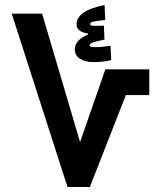

<svg xmlns="http://www.w3.org/2000/svg" viewBox="-20 -748 626 768"><path d="M250 0 26.9 -693.4H148.4L300.3 -179.7L401.4 -470.7H577.1V-367.7H483.4L339.4 0ZM356 -499.5Q320.8 -499.5 300 -512.9Q279.3 -526.4 279.3 -550.3Q279.3 -568.4 291.3 -582.8Q303.2 -597.2 332 -609.9V-613.8Q311 -616.7 298.6 -625.7Q286.1 -634.8 286.1 -652.3Q286.1 -675.8 311.8 -695.6Q337.4 -715.3 398.4 -728L400.9 -668Q365.2 -664.6 352.8 -661.4Q340.3 -658.2 340.3 -651.9Q340.3 -646 351.1 -645Q361.8 -644 395.5 -645.5L397.9 -589.8Q360.8 -582 349.6 -577.4Q338.4 -572.8 338.4 -567.4Q338.4 -562.5 344.2 -561Q350.1 -559.6 365.2 -559.6Q379.4 -559.6 393.8 -561.3Q408.2 -563 421.9 -564.9L424.8 -507.8Q394.5 -499.5 356 -499.5Z"/></svg>

Font: Cascadia Code SemiBold
Style: Regular
Weight: 600
Monospace: yes
Designer: Aaron Bell
Foundry: Saja Typeworks
Version: Version 2404.023; ttfautohint (v1.8.4)